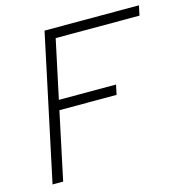

<svg xmlns="http://www.w3.org/2000/svg" viewBox="-104 -796 851 892"><g transform="rotate(-15 321.5 -350.0)"><path d="M40 0 189 -700H643L633 -653H230L170 -372H445L435 -325H160L91 0Z"/></g></svg>

Font: Red Hat Text
Style: Italic
Weight: 300
Italic angle: -12°
Designer: Pentagram, MCKL
Foundry: Pentagram, MCKL
Version: Version 1.023